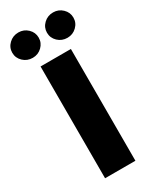

<svg xmlns="http://www.w3.org/2000/svg" viewBox="-293 -1019 877 1082"><g transform="rotate(-30 146.0 -478.0)"><path d="M244.3 -727.3V0H46.9V-727.3ZM34.1 -791.2Q-2.1 -791.2 -27.3 -815.3Q-52.6 -839.5 -52.6 -873.6Q-52.6 -907.7 -27.3 -931.8Q-2.1 -956 34.1 -956Q69.2 -956 94.3 -931.8Q119.3 -907.7 119.3 -873.6Q119.3 -839.5 94.3 -815.3Q69.2 -791.2 34.1 -791.2ZM259.9 -791.2Q223.7 -791.2 198.5 -815.3Q173.3 -839.5 173.3 -873.6Q173.3 -907.7 198.5 -931.8Q223.7 -956 259.9 -956Q295.1 -956 320.1 -931.8Q345.2 -907.7 345.2 -873.6Q345.2 -839.5 320.1 -815.3Q295.1 -791.2 259.9 -791.2Z"/></g></svg>

Font: Karasuma Gothic
Style: Black
Weight: 900
Designer: Rasmus Andersson / Ryoko Nishizuka
Foundry: Genbu
Version: Version 1.00